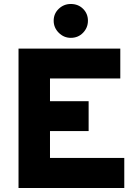

<svg xmlns="http://www.w3.org/2000/svg" viewBox="-20 -944 681 964"><path d="M73 0V-700H584V-550H231V-436H425V-286H231V-151H604V0ZM335.5 -754Q300.5 -754 275 -779.5Q249.5 -805 249.5 -840Q249.5 -875.5 275 -899.8Q300.5 -924 335.5 -924Q372.5 -924 397 -899.8Q421.5 -875.5 421.5 -840Q421.5 -805 397 -779.5Q372.5 -754 335.5 -754Z"/></svg>

Font: Overpass Black
Style: Regular
Weight: 900
Designer: Delve Withrington, Dave Bailey, Thomas Jockin
Foundry: Delve Fonts LLC
Version: Version 4.000; ttfautohint (v1.8.3)